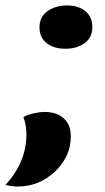

<svg xmlns="http://www.w3.org/2000/svg" viewBox="-72 -550 385 705"><path d="M-52 129Q25 46 25 -58Q25 -90 14 -120Q26 -128 50 -133.5Q74 -139 92 -139Q136 -139 162 -115.5Q188 -92 188 -51Q188 -10 172 23Q156 56 129 81Q71 135 -9 135Q-25 135 -52 129ZM73 -450Q73 -488 102.5 -509Q132 -530 174 -530Q216 -530 241.5 -509Q267 -488 267 -450Q267 -412 238.5 -391.5Q210 -371 168 -371Q126 -371 99.5 -391.5Q73 -412 73 -450Z"/></svg>

Font: Sansita One
Style: Regular
Weight: 400
Version: Version 1.002